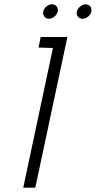

<svg xmlns="http://www.w3.org/2000/svg" viewBox="-20 -872 445 892"><path d="M221 -852Q208 -852 196 -842Q184 -832 181 -818Q178 -805 186 -795Q194 -785 207 -785Q221 -785 233 -795Q245 -805 248 -818Q251 -832 243 -842Q235 -852 221 -852ZM378 -852Q365 -852 352.5 -842Q340 -832 337 -818Q334 -804 342 -794.5Q350 -785 363 -785Q377 -785 389 -794.5Q401 -804 404 -818Q407 -832 399.5 -842Q392 -852 378 -852ZM159 -651 226 -649 88 0H144L293 -700H169Z"/></svg>

Font: Advent Pro
Style: Italic
Weight: 400
Italic angle: -12°
Designer: VivaRado, Andreas Kalpakidis
Foundry: VivaRado, Andreas Kalpakidis
Version: Version 3.000